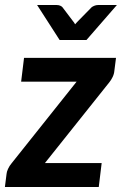

<svg xmlns="http://www.w3.org/2000/svg" viewBox="-32 -743 486 763"><path d="M429 -513 422.5 -462Q421.5 -449 415.5 -436.8Q409.5 -424.5 402.5 -416L146.5 -95H372L360.5 0H-12.5L-6 -51.5Q-5.5 -60 0 -72Q5.5 -84 14 -94L272.5 -418.5H52L63.5 -513ZM432.5 -723 311.5 -584H205L115.5 -723H194Q201 -723 207 -720.5Q213 -718 216 -714.5L258 -659Q262.5 -654 266.5 -646.5Q269.5 -650 272.5 -653.2Q275.5 -656.5 278 -659L332.5 -714.5Q336.5 -717.5 343.2 -720.2Q350 -723 357 -723Z"/></svg>

Font: Lato 2
Style: Bold Italic
Weight: 700
Italic angle: -7°
Designer: Lukasz Dziedzic with Adam Twardoch and Botio Nikoltchev
Foundry: tyPoland Lukasz Dziedzic
Version: Version 2.015; 2015-08-06; http://www.latofonts.com/